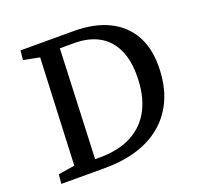

<svg xmlns="http://www.w3.org/2000/svg" viewBox="-123 -836 996 968"><g transform="rotate(-20 375.0 -351.5)"><path d="M46 0 51 -50 139 -64 164 -636 78 -653 83 -703H367Q476 -703 552.5 -666.5Q629 -630 669.5 -561Q710 -492 710 -393Q710 -269 659 -181Q608 -93 512 -46.5Q416 0 279 0ZM249 -59H274Q376 -59 446.5 -96.5Q517 -134 554 -206.5Q591 -279 591 -385Q591 -469 563 -527Q535 -585 481 -615Q427 -645 350 -645H273Z"/></g></svg>

Font: Literata 18pt Medium
Style: Italic
Weight: 500
Italic angle: -2°
Designer: Latin by Veronika Burian and Jose Scaglione. Greek by Irene Vlachou. Cyrillic by Vera Evstafieva
Foundry: TypeTogether
Version: Version 3.103;gftools[0.9.29]